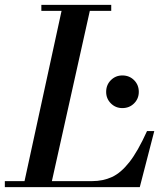

<svg xmlns="http://www.w3.org/2000/svg" viewBox="-42 -774 660 794"><path d="M54 0 218 -754H335L167 0ZM-22 0V-25H339Q384 -25 421 -42Q458 -59 493 -103.5Q528 -148 566 -232H596L536 0ZM129 -729V-754H418V-729ZM464 -327Q436 -327 416.5 -346.5Q397 -366 397 -394Q397 -423 416.5 -442.5Q436 -462 464 -462Q493 -462 512.5 -442.5Q532 -423 532 -394Q532 -366 512.5 -346.5Q493 -327 464 -327Z"/></svg>

Font: Libre Bodoni
Style: Italic
Weight: 400
Italic angle: -13°
Designer: Pablo Impallari, Rodrigo Fuenzalida
Foundry: Impallari Type
Version: Version 2.005;gftools[0.9.23]